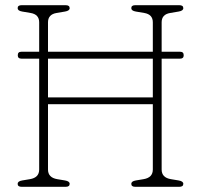

<svg xmlns="http://www.w3.org/2000/svg" viewBox="-20 -720 774 740"><path d="M165 -66.5Q165 -35.5 200.5 -29.5L230.5 -24.5Q248.5 -21.5 248.5 -11.5Q248.5 0 233 0H63.5Q48 0 48 -11.5Q48 -21.5 65.5 -24.5L95.5 -29.5Q131 -35.5 131 -66.5V-494H62Q48.5 -494 48.5 -507Q48.5 -520.5 62 -520.5H131V-634Q131 -664.5 98 -670L65.5 -675.5Q48 -678.5 48 -688.5Q48 -700 63.5 -700H233Q248.5 -700 248.5 -688.5Q248.5 -678.5 230.5 -675.5L198 -670Q165 -664.5 165 -634V-520.5H569V-634Q569 -664.5 536 -670L503.5 -675.5Q486 -678.5 486 -688.5Q486 -700 501.5 -700H671Q686.5 -700 686.5 -688.5Q686.5 -678.5 668.5 -675.5L636 -670Q603 -664.5 603 -634V-520.5H674.5Q688 -520.5 688 -507Q688 -494 674.5 -494H603V-66.5Q603 -35.5 638.5 -29.5L668.5 -24.5Q686.5 -21.5 686.5 -11.5Q686.5 0 671 0H501.5Q486 0 486 -11.5Q486 -21.5 503.5 -24.5L533.5 -29.5Q569 -35.5 569 -66.5V-318.5H165ZM165 -344.5H569V-494H165Z"/></svg>

Font: Fraunces 72pt S100 Thin
Style: Regular
Weight: 100
Version: Version 1.000; ttfautohint (v1.8.3)